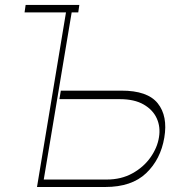

<svg xmlns="http://www.w3.org/2000/svg" viewBox="-20 -747 685 767"><path d="M296.9 -727.3 292.6 -697.4H266.3L154.8 -29.8H406.2Q464.5 -29.8 509.2 -54.7Q554 -79.5 581.3 -118.4Q608.7 -157.3 615.1 -198.9Q621.8 -239.3 606.4 -273.8Q590.9 -308.2 554 -329.5Q517 -350.9 458.8 -350.9H217.3L223 -384.9H464.5Q569.2 -385.3 610.1 -334.3Q650.9 -283.4 636.4 -197.4Q621.8 -110.4 563.9 -55.2Q506 0 400.6 0H127.8L243.6 -697.4H78.1L82.4 -727.3Z"/></svg>

Font: Inter UI Thin
Style: Italic
Weight: 100
Italic angle: -9.39999°
Designer: Rasmus Andersson
Foundry: rsms
Version: 3.2;8d6f07862